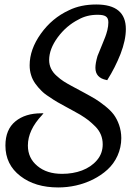

<svg xmlns="http://www.w3.org/2000/svg" viewBox="-20 -741 615 847"><path d="M162.1 -241.2C115.2 -241.2 77.1 -229.5 47.9 -205.6C18.6 -181.6 3.9 -146 3.9 -99.1C3.9 -43 25.9 2 69.8 35.6C113.3 69.3 168.9 85.9 236.8 85.9C289.1 85.9 341.8 74.7 390.1 50.8C414.1 38.6 435.5 24.4 454.1 7.3C491.2 -26.4 515.1 -76.7 515.1 -131.8C515.1 -172.9 500.5 -210 481.9 -235.4C472.7 -247.6 460 -260.3 444.3 -272.9C428.2 -285.6 414.1 -295.9 401.4 -303.7C388.2 -311.5 372.1 -320.8 353 -331.1C324.2 -346.2 305.2 -356.4 295.9 -361.8C268.1 -377 252 -386.2 230.5 -405.8C208.5 -424.8 196.8 -448.7 196.8 -476.1C196.8 -508.8 209.5 -542 234.9 -576.7C260.3 -610.8 290.5 -636.7 326.2 -654.8C351.1 -668.9 378.9 -675.8 410.2 -675.8C443.8 -675.8 458 -668 458 -642.1C458 -631.8 456.5 -620.1 453.6 -607.9C450.2 -595.2 447.3 -585.4 444.3 -578.1C441.4 -570.8 436.5 -559.1 430.2 -543C418 -514.2 411.6 -498 410.2 -494.1C403.8 -472.2 400.9 -455.1 400.9 -441.9C400.9 -412.6 417 -394.5 449.2 -388.2L453.1 -387.2L454.1 -389.2C476.6 -424.8 495.6 -462.4 511.7 -502.9C527.3 -543.5 535.2 -580.1 535.2 -612.8C535.2 -685.1 491.7 -721.2 404.8 -721.2C359.4 -721.2 318.8 -712.9 284.2 -695.8C234.4 -672.9 192.9 -638.2 160.2 -592.3C127.4 -546.4 110.8 -500 110.8 -453.1C110.8 -438 112.8 -423.3 117.2 -409.7C125 -382.3 144.5 -358.9 162.1 -341.3C170.4 -332.5 182.1 -323.2 196.8 -314C210.9 -304.2 223.1 -296.4 233.4 -290.5C243.7 -284.7 256.8 -277.3 273.9 -268.1C278.3 -265.6 287.6 -260.7 301.8 -252.9C315.9 -245.1 326.7 -239.3 334 -234.9C349.1 -225.6 361.3 -217.3 370.6 -210C379.9 -202.6 389.6 -193.8 400.9 -182.6C422.4 -160.6 433.1 -134.8 433.1 -104C433.1 -77.6 424.8 -54.2 407.7 -34.2C373.5 6.3 316.9 25.9 253.9 25.9C209 25.9 172.9 14.6 145 -8.8C117.2 -31.7 103 -61.5 103 -99.1C103 -144.5 124 -189.5 166 -233.9L171.9 -241.2Z"/></svg>

Font: Dancing Script
Style: Regular
Weight: 800
Designer: Pablo Impallari
Foundry: Pablo Impallari
Version: Version 2.001